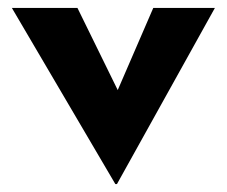

<svg xmlns="http://www.w3.org/2000/svg" viewBox="-20 -457 574 486"><path d="M524 -437 276 9H272L10 -437H176L278 -229L368 -437Z"/></svg>

Font: Josefin Sans
Style: Bold
Weight: 700
Designer: Santiago Orozco
Foundry: Typemade
Version: Version 2.000